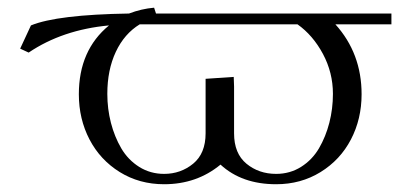

<svg xmlns="http://www.w3.org/2000/svg" viewBox="-20 -474 1075 497"><path d="M32.2 -348.1 60.1 -408.2Q127.4 -436 314 -439Q345.7 -451.2 378.9 -454.1L383.8 -439H993.2V-411.1H848.1Q916 -335.9 916 -230Q916 -166 888.4 -113Q860.8 -60.1 809.8 -28.6Q758.8 2.9 694.8 2.9Q606 2.9 550.8 -47.9Q489.3 2.9 404.8 2.9Q340.8 2.9 290 -28.6Q239.3 -60.1 211.7 -113Q184.1 -166 184.1 -230Q184.1 -344.2 262.2 -408.2Q141.6 -397 54.2 -337.9ZM257.8 -231Q257.8 -192.4 267.1 -156.2Q276.4 -120.1 293.9 -90.1Q311.5 -60.1 340.3 -42Q369.1 -23.9 404.8 -23.9Q447.8 -23.9 480 -50.3Q512.2 -76.7 512.2 -128.9V-270L585 -274.9L585.9 -250V-128.9Q585.9 -76.7 617.9 -50.3Q649.9 -23.9 694.8 -23.9Q730.5 -23.9 759.3 -42Q788.1 -60.1 805.7 -90.1Q823.2 -120.1 832.5 -156.2Q841.8 -192.4 841.8 -231Q841.8 -286.1 815.9 -334.5Q790 -382.8 750 -411.1H341.8Q301.8 -386.7 279.8 -339.8Q257.8 -293 257.8 -231Z"/></svg>

Font: Dehuti Alt
Style: Book
Weight: 400
Version: Version 1.2